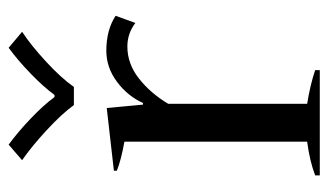

<svg xmlns="http://www.w3.org/2000/svg" viewBox="-182 -598 779 456"><g transform="rotate(-90 208.0 -369.5)"><path d="M56 -707 93 -739Q123 -717 155 -686.5Q187 -656 206 -630H211Q230 -656 261.5 -686.5Q293 -717 323 -739L361 -707Q329 -686 290 -650Q251 -614 230 -584H187Q166 -613 127 -649Q88 -685 56 -707ZM20 -11Q54 -24 100 -30V-464Q56 -472 31 -482V-489L180 -506L188 -420H192Q208 -456 242 -481.5Q276 -507 316 -507Q365 -507 399 -485L382 -438Q357 -457 326 -457Q285 -457 250 -429.5Q215 -402 190 -360V-30Q234 -23 270 -11V0H20Z"/></g></svg>

Font: Trirong
Style: Regular
Weight: 400
Version: Version 1.000